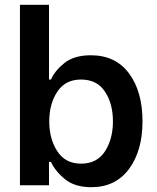

<svg xmlns="http://www.w3.org/2000/svg" viewBox="-20 -771 655 799"><path d="M192 -97H184V0H63V-751H184V-440H192Q209 -478 249 -509.5Q289 -541 358 -541Q461 -541 517 -465.5Q573 -390 573 -266Q573 -144 517 -68Q461 8 360 8Q292 8 251.5 -24.5Q211 -57 192 -97ZM450 -266Q450 -339 417 -389.5Q384 -440 317 -440Q252 -440 218.5 -389.5Q185 -339 185 -266Q185 -193 218.5 -141.5Q252 -90 317 -90Q384 -90 417 -141.5Q450 -193 450 -266Z"/></svg>

Font: Be Vietnam SemiBold
Style: Regular
Weight: 600
Designer: Gabriel Lam
Foundry: TypeRant
Version: Version 4.000